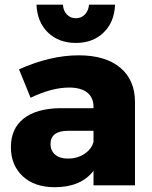

<svg xmlns="http://www.w3.org/2000/svg" viewBox="-20 -781 641 809"><path d="M299.8 -600.1Q227.5 -600.1 182.1 -644Q136.7 -688 133.8 -761.2H245.1Q246.6 -735.8 261.7 -720Q276.9 -704.1 299.8 -704.1Q322.3 -704.1 337.6 -720Q353 -735.8 355 -761.2H464.8Q461.9 -688 416.7 -644Q371.6 -600.1 299.8 -600.1ZM312 -547.9Q423.8 -547.9 486.1 -496.3Q548.3 -444.8 548.8 -352.1V0H374V-61Q320.3 7.8 210.9 7.8Q125 7.8 75.4 -38.8Q25.9 -85.4 25.9 -161.1Q25.9 -238.8 79.3 -281.2Q132.8 -323.7 232.9 -325.2H374V-331.1Q374 -369.6 347.7 -390.9Q321.3 -412.1 271 -412.1Q198.7 -412.1 108.9 -369.1L60.1 -488.8Q191.9 -547.9 312 -547.9ZM266.1 -112.8Q305.7 -112.8 335.7 -132.6Q365.7 -152.3 374 -183.1V-230H268.1Q192.9 -230 192.9 -173.8Q192.9 -146 212.4 -129.4Q231.9 -112.8 266.1 -112.8Z"/></svg>

Font: Montserrat-Arabic
Style: Bold
Weight: 700
Designer: Mohamed Gaber
Foundry: Kief Type Foundry
Version: Version 5.008;PS 005.008;hotconv 1.0.88;makeotf.lib2.5.64775